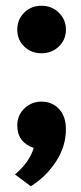

<svg xmlns="http://www.w3.org/2000/svg" viewBox="-20 -506 281 667"><path d="M184.5 -344.5Q160 -321 124 -321Q88 -321 64 -344.5Q40 -368 40 -403Q40 -438 64 -462Q88 -486 124 -486Q160 -486 184.5 -462Q209 -438 209 -403Q209 -368 184.5 -344.5ZM32 100Q83 57 97 8Q40 -12 40 -70Q40 -106 65 -129.5Q90 -153 124 -153Q161 -153 185 -127.5Q209 -102 209 -57Q209 3 174 56Q139 109 87 141Z"/></svg>

Font: ReCut ExtraBold
Style: Regular
Weight: 800
Designer: Giant Group (for alternate capitals set)
Version: Version 2.002;FEAKit 1.0